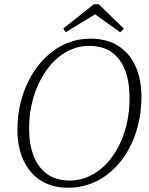

<svg xmlns="http://www.w3.org/2000/svg" viewBox="-20 -870 701 904"><path d="M301 14Q225 14 171.5 -20.5Q118 -55 90 -116.5Q62 -178 62 -259Q62 -330 79 -394.5Q96 -459 127 -512.5Q158 -566 200.5 -605.5Q243 -645 295 -666.5Q347 -688 405 -688Q484 -688 537.5 -653.5Q591 -619 618.5 -557.5Q646 -496 646 -415Q646 -343 629.5 -278.5Q613 -214 582 -160Q551 -106 508 -67Q465 -28 412.5 -7Q360 14 301 14ZM309 -20Q349 -20 385.5 -34Q422 -48 453 -73Q484 -98 509.5 -133.5Q535 -169 553 -212Q571 -255 580.5 -305Q590 -355 590 -409Q590 -483 569.5 -538Q549 -593 507 -623.5Q465 -654 398 -654Q358 -654 321.5 -639.5Q285 -625 253.5 -599Q222 -573 197 -537Q172 -501 154 -458Q136 -415 126.5 -366Q117 -317 117 -264Q117 -193 137.5 -138Q158 -83 200.5 -51.5Q243 -20 309 -20ZM445 -850 563 -735 546 -718 409 -816H450L289 -718L278 -736L422 -850Z"/></svg>

Font: Source Serif 4 18pt Light
Style: Italic
Weight: 300
Italic angle: -12°
Designer: Frank Grießhammer
Foundry: Adobe Systems Incorporated
Version: Version 4.004;hotconv 1.0.116;makeotfexe 2.5.65601